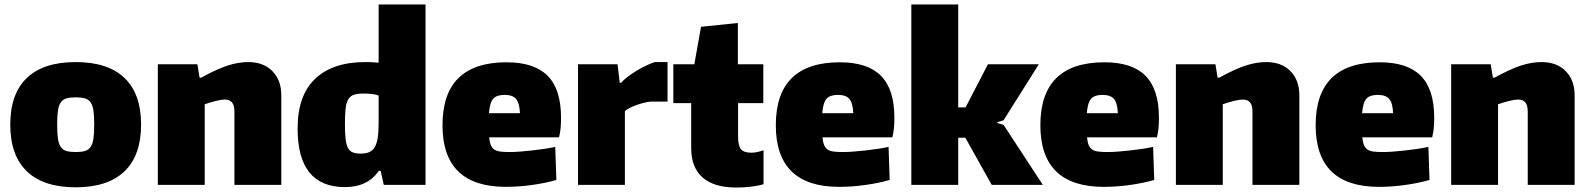

<svg xmlns="http://www.w3.org/2000/svg" viewBox="-20 -828 7119 860"><path d="M319 11Q175 11 100.5 -60.5Q26 -132 26 -270Q26 -408 100.5 -479Q175 -550 319 -550Q463 -550 537.5 -479Q612 -408 612 -270Q612 -132 537.5 -60.5Q463 11 319 11ZM319 -147Q344 -147 360 -151.5Q376 -156 385.5 -169.5Q395 -183 398.5 -207Q402 -231 402 -270Q402 -309 398.5 -333Q395 -357 385.5 -370Q376 -383 360 -387.5Q344 -392 319 -392Q294 -392 278 -387.5Q262 -383 252.5 -369.5Q243 -356 239.5 -332.5Q236 -309 236 -270Q236 -231 239.5 -207Q243 -183 252.5 -169.5Q262 -156 278 -151.5Q294 -147 319 -147Z M687 -540H864L874 -480H881Q952 -519 1000 -534.5Q1048 -550 1092 -550Q1160 -550 1200 -509.5Q1240 -469 1240 -401V0H1030V-328Q1030 -357 1019 -369.5Q1008 -382 988 -382Q970 -382 945 -375.5Q920 -369 897 -361V0H687Z M1525 10Q1313 10 1313 -252Q1313 -401 1392 -475.5Q1471 -550 1616 -550Q1630 -550 1644.5 -549.5Q1659 -549 1676 -547V-808H1886V0H1699L1685 -63H1677Q1627 10 1525 10ZM1596 -140Q1618 -140 1633.5 -146.5Q1649 -153 1658.5 -169Q1668 -185 1672 -211.5Q1676 -238 1676 -279V-400Q1664 -405 1647 -407Q1630 -409 1610 -409Q1583 -409 1566.5 -404Q1550 -399 1540.5 -384Q1531 -369 1528 -342Q1525 -315 1525 -272Q1525 -231 1528 -205.5Q1531 -180 1538.5 -165.5Q1546 -151 1560 -145.5Q1574 -140 1596 -140Z M2246 9Q1962 9 1962 -267Q1962 -549 2249 -549Q2373 -549 2433 -488.5Q2493 -428 2493 -301Q2493 -273 2491 -253Q2489 -233 2484 -213H2171Q2173 -191 2178.5 -178Q2184 -165 2194.5 -158Q2205 -151 2222 -149Q2239 -147 2263 -147Q2284 -147 2309.5 -149Q2335 -151 2362.5 -154Q2390 -157 2417 -161Q2444 -165 2467 -170L2472 -22Q2424 -8 2363.5 0.5Q2303 9 2246 9ZM2240 -403Q2205 -403 2189.5 -386Q2174 -369 2170 -321H2309Q2307 -367 2291.5 -385Q2276 -403 2240 -403Z M2569 -540H2746L2756 -457H2762Q2772 -469 2789.5 -482.5Q2807 -496 2828 -509Q2849 -522 2871.5 -533Q2894 -544 2913 -550H2970V-373H2893Q2877 -371 2860 -366.5Q2843 -362 2827 -356Q2811 -350 2798.5 -343.5Q2786 -337 2779 -330V0H2569Z M3278 12Q3178 12 3127 -33Q3076 -78 3076 -164V-366H2996V-540H3090L3120 -708L3285 -725V-540H3399V-366H3286V-215Q3286 -174 3299.5 -159Q3313 -144 3346 -144Q3369 -144 3400 -155V-3Q3378 4 3345 8Q3312 12 3278 12Z M3739 9Q3455 9 3455 -267Q3455 -549 3742 -549Q3866 -549 3926 -488.5Q3986 -428 3986 -301Q3986 -273 3984 -253Q3982 -233 3977 -213H3664Q3666 -191 3671.5 -178Q3677 -165 3687.5 -158Q3698 -151 3715 -149Q3732 -147 3756 -147Q3777 -147 3802.5 -149Q3828 -151 3855.5 -154Q3883 -157 3910 -161Q3937 -165 3960 -170L3965 -22Q3917 -8 3856.5 0.5Q3796 9 3739 9ZM3733 -403Q3698 -403 3682.5 -386Q3667 -369 3663 -321H3802Q3800 -367 3784.5 -385Q3769 -403 3733 -403Z M4062 -808H4272V-347H4305L4405 -540H4633L4475 -289L4447 -281V-277L4475 -269L4651 0H4422L4304 -211H4272V0H4062Z M4924 9Q4640 9 4640 -267Q4640 -549 4927 -549Q5051 -549 5111 -488.5Q5171 -428 5171 -301Q5171 -273 5169 -253Q5167 -233 5162 -213H4849Q4851 -191 4856.5 -178Q4862 -165 4872.5 -158Q4883 -151 4900 -149Q4917 -147 4941 -147Q4962 -147 4987.5 -149Q5013 -151 5040.5 -154Q5068 -157 5095 -161Q5122 -165 5145 -170L5150 -22Q5102 -8 5041.5 0.5Q4981 9 4924 9ZM4918 -403Q4883 -403 4867.5 -386Q4852 -369 4848 -321H4987Q4985 -367 4969.5 -385Q4954 -403 4918 -403Z M5247 -540H5424L5434 -480H5441Q5512 -519 5560 -534.5Q5608 -550 5652 -550Q5720 -550 5760 -509.5Q5800 -469 5800 -401V0H5590V-328Q5590 -357 5579 -369.5Q5568 -382 5548 -382Q5530 -382 5505 -375.5Q5480 -369 5457 -361V0H5247Z M6157 9Q5873 9 5873 -267Q5873 -549 6160 -549Q6284 -549 6344 -488.5Q6404 -428 6404 -301Q6404 -273 6402 -253Q6400 -233 6395 -213H6082Q6084 -191 6089.5 -178Q6095 -165 6105.5 -158Q6116 -151 6133 -149Q6150 -147 6174 -147Q6195 -147 6220.5 -149Q6246 -151 6273.5 -154Q6301 -157 6328 -161Q6355 -165 6378 -170L6383 -22Q6335 -8 6274.5 0.5Q6214 9 6157 9ZM6151 -403Q6116 -403 6100.5 -386Q6085 -369 6081 -321H6220Q6218 -367 6202.5 -385Q6187 -403 6151 -403Z M6480 -540H6657L6667 -480H6674Q6745 -519 6793 -534.5Q6841 -550 6885 -550Q6953 -550 6993 -509.5Q7033 -469 7033 -401V0H6823V-328Q6823 -357 6812 -369.5Q6801 -382 6781 -382Q6763 -382 6738 -375.5Q6713 -369 6690 -361V0H6480Z"/></svg>

Font: Encode Sans Narrow
Style: Black
Weight: 900
Designer: Pablo Impallari, Andres Torresi
Foundry: Pablo Impallari, Andres Torresi
Version: Version 1.000; ttfautohint (v1.00) -l 8 -r 50 -G 200 -x 14 -